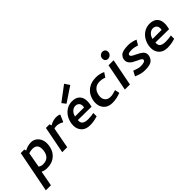

<svg xmlns="http://www.w3.org/2000/svg" viewBox="91 -1871 3211 3211"><g transform="rotate(-45 1696.0 -265.5)"><path d="M131.2 -480 -12.5 257.5H107.5L157.5 -12.5Q207.5 11.2 265 11.2Q370 11.2 435.6 -34.4Q501.2 -80 529.4 -146.9Q557.5 -213.8 557.5 -283.8Q557.5 -348.8 531.2 -395Q505 -441.2 464.4 -464.4Q423.8 -487.5 382.5 -487.5Q333.8 -487.5 297.5 -476.2Q261.2 -465 225 -446.2L216.2 -480ZM433.8 -275Q433.8 -188.8 392.5 -135.6Q351.2 -82.5 263.8 -82.5Q218.8 -82.5 182.5 -108.8L230 -376.2Q270 -392.5 318.8 -392.5Q433.8 -392.5 433.8 -275Z M726.2 -480 632.5 0H750L820 -371.2Q845 -380 873.8 -380Q905 -380 936.9 -370Q968.8 -360 993.8 -343.8L1002.5 -347.5L1055 -470Q1020 -487.5 975 -487.5Q900 -487.5 822.5 -442.5L812.5 -480Z M1077.5 0ZM1077.5 -182.5Q1077.5 -98.8 1130.6 -43.1Q1183.8 12.5 1283.8 12.5Q1368.8 12.5 1463.8 -17.5V-96.2Q1406.2 -82.5 1331.2 -82.5Q1266.2 -82.5 1231.2 -103.8Q1196.2 -125 1196.2 -176.2Q1196.2 -188.8 1197.5 -195L1517.5 -191.2L1527.5 -241.2Q1533.8 -271.2 1533.8 -307.5Q1533.8 -392.5 1486.2 -440Q1438.8 -487.5 1350 -487.5Q1271.2 -487.5 1208.8 -445Q1146.2 -402.5 1111.9 -332.5Q1077.5 -262.5 1077.5 -182.5ZM1423.8 -305Q1423.8 -290 1420 -271.2H1206.2Q1220 -328.8 1256.2 -361.2Q1292.5 -393.8 1333.8 -393.8Q1373.8 -393.8 1398.8 -370.6Q1423.8 -347.5 1423.8 -305ZM1256.2 -522.5 1522.5 -700 1463.8 -787.5 1202.5 -591.2Z M2023.8 -372.5 2076.2 -451.2Q2003.8 -487.5 1917.5 -487.5Q1808.8 -487.5 1738.8 -441.9Q1668.8 -396.2 1637.5 -327.5Q1606.2 -258.8 1606.2 -188.8Q1606.2 -101.2 1660.6 -44.4Q1715 12.5 1807.5 12.5Q1867.5 12.5 1914.4 1.9Q1961.2 -8.8 2008.8 -26.2L1991.2 -110Q1947.5 -96.2 1919.4 -89.4Q1891.2 -82.5 1858.8 -82.5Q1800 -82.5 1767.5 -116.9Q1735 -151.2 1735 -207.5Q1735 -250 1752.5 -293.1Q1770 -336.2 1808.8 -365Q1847.5 -393.8 1906.2 -393.8Q1941.2 -393.8 1967.5 -388.8Q1993.8 -383.8 2023.8 -372.5Z M2113.8 0ZM2113.8 0H2233.8L2327.5 -480H2207.5ZM2212.5 -630Q2212.5 -666.2 2236.9 -690Q2261.2 -713.8 2296.2 -713.8Q2326.2 -713.8 2345 -694.4Q2363.8 -675 2363.8 -645Q2363.8 -611.2 2338.8 -586.2Q2313.8 -561.2 2278.8 -561.2Q2248.8 -561.2 2230.6 -580.6Q2212.5 -600 2212.5 -630Z M2591.2 11.2Q2713.8 11.2 2757.5 -35.6Q2801.2 -82.5 2801.2 -140Q2801.2 -191.2 2763.8 -221.9Q2726.2 -252.5 2658.8 -283.8Q2615 -303.8 2593.8 -318.8Q2572.5 -333.8 2572.5 -352.5Q2572.5 -371.2 2590 -380.6Q2607.5 -390 2666.2 -390Q2700 -390 2726.9 -383.8Q2753.8 -377.5 2791.2 -366.2L2842.5 -452.5Q2815 -465 2768.8 -476.2Q2722.5 -487.5 2683.8 -487.5Q2546.2 -487.5 2501.2 -446.2Q2456.2 -405 2456.2 -347.5Q2456.2 -308.8 2478.1 -280Q2500 -251.2 2529.4 -233.8Q2558.8 -216.2 2607.5 -193.8Q2650 -175 2668.8 -162.5Q2687.5 -150 2687.5 -133.8Q2687.5 -87.5 2575 -87.5Q2528.8 -87.5 2436.2 -123.8L2390 -36.2Q2438.8 -13.8 2485.6 -1.2Q2532.5 11.2 2591.2 11.2Z M2911.2 -182.5Q2911.2 -98.8 2964.4 -43.1Q3017.5 12.5 3117.5 12.5Q3202.5 12.5 3297.5 -17.5V-96.2Q3240 -82.5 3165 -82.5Q3100 -82.5 3065 -103.8Q3030 -125 3030 -176.2Q3030 -188.8 3031.2 -195L3351.2 -191.2L3361.2 -241.2Q3367.5 -271.2 3367.5 -307.5Q3367.5 -392.5 3320 -440Q3272.5 -487.5 3183.8 -487.5Q3105 -487.5 3042.5 -445Q2980 -402.5 2945.6 -332.5Q2911.2 -262.5 2911.2 -182.5ZM3257.5 -305Q3257.5 -290 3253.8 -271.2H3040Q3053.8 -328.8 3090 -361.2Q3126.2 -393.8 3167.5 -393.8Q3207.5 -393.8 3232.5 -370.6Q3257.5 -347.5 3257.5 -305Z"/></g></svg>

Font: Cambay
Style: Bold Italic
Weight: 700
Italic angle: -11°
Designer: Pooja Saxena
Foundry: Pooja Saxena
Version: Version 1.006;PS 001.006;hotconv 1.0.70;makeotf.lib2.5.58329